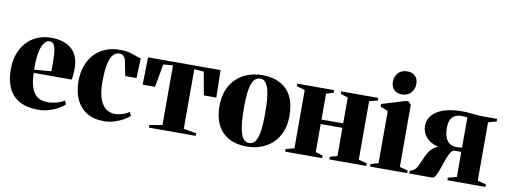

<svg xmlns="http://www.w3.org/2000/svg" viewBox="-60 -1057 3689 1397"><g transform="rotate(10 1784.0 -359.0)"><path d="M258.5 12Q173 12 118.2 -19Q63.5 -50 37.5 -107.2Q11.5 -164.5 11.5 -242.5Q11.5 -307.5 30.2 -358.5Q49 -409.5 82.8 -446Q116.5 -482.5 162.2 -501.5Q208 -520.5 263 -520.5Q358.5 -520.5 412.5 -473.5Q466.5 -426.5 468 -337Q468 -303 466 -280.2Q464 -257.5 460 -246.5H180Q182 -194 191.2 -157.2Q200.5 -120.5 217.5 -97.8Q234.5 -75 259.8 -64.5Q285 -54 318.5 -54Q347 -54 382.2 -63.2Q417.5 -72.5 439 -88.5L451.5 -61.5Q437.5 -46.5 407.8 -29.2Q378 -12 339.2 0Q300.5 12 258.5 12ZM179.5 -270 304.5 -280.5Q305 -297 305.2 -311.8Q305.5 -326.5 305.5 -343Q305.5 -418 295.8 -455.5Q286 -493 254.5 -493Q239 -493 225 -480.5Q211 -468 200 -441.2Q189 -414.5 183.5 -372.2Q178 -330 179.5 -270Z M743.5 11Q666.5 11 615 -21.5Q563.5 -54 537.5 -111.5Q511.5 -169 511.5 -244.5Q511.5 -307.5 530 -358.5Q548.5 -409.5 582.5 -445.8Q616.5 -482 664 -501.5Q711.5 -521 768.5 -521Q813 -521 842.8 -513Q872.5 -505 893 -496.5Q913.5 -488 929 -486L923.5 -339.5H840.5L819 -446Q816.5 -460.5 810.2 -471.2Q804 -482 794.5 -487.8Q785 -493.5 770 -493.5Q744 -493.5 724.5 -471.5Q705 -449.5 694.5 -400.8Q684 -352 684 -271.5Q684 -213 693.5 -171.8Q703 -130.5 720.5 -104.5Q738 -78.5 762 -66.8Q786 -55 814.5 -55Q829.5 -55 848.8 -59Q868 -63 886.8 -70.8Q905.5 -78.5 918.5 -89L931 -62Q917.5 -47 888.2 -30Q859 -13 821.2 -1Q783.5 11 743.5 11Z M1075 0V-19L1169 -35.5V-476.5L1098 -470.5L1067.5 -300H976L980 -502.5H1516L1520 -300H1428L1397.5 -470.5L1326.5 -476.5V-35.5L1420.5 -19V0Z M1553.5 -244.5Q1553.5 -316 1575.8 -367.8Q1598 -419.5 1636 -453.2Q1674 -487 1722 -503.2Q1770 -519.5 1822 -519.5Q1900 -519.5 1955 -490.2Q2010 -461 2038.8 -403.8Q2067.5 -346.5 2067.5 -262.5Q2067.5 -191.5 2045.2 -139.5Q2023 -87.5 1985.2 -54Q1947.5 -20.5 1899.5 -4.2Q1851.5 12 1799.5 12Q1742.5 12 1697 -4.2Q1651.5 -20.5 1619.5 -52.8Q1587.5 -85 1570.5 -133Q1553.5 -181 1553.5 -244.5ZM1811.5 -16Q1839.5 -16 1856.8 -40Q1874 -64 1882 -114.8Q1890 -165.5 1890 -245.5Q1890 -298.5 1886.8 -343.5Q1883.5 -388.5 1874.8 -421.8Q1866 -455 1850.8 -473.5Q1835.5 -492 1812.5 -492Q1783 -492 1765 -468Q1747 -444 1739 -393Q1731 -342 1731 -260.5Q1731 -208 1734.5 -163.5Q1738 -119 1746.8 -85.8Q1755.5 -52.5 1771.2 -34.2Q1787 -16 1811.5 -16Z M2081.5 0V-19L2144 -35.5V-467L2082.5 -483.5V-502.5H2354.5V-483.5L2301.5 -467V-275.5L2462 -276V-467L2408 -483.5V-502.5H2681V-483.5L2619.5 -467V-35.5L2681.5 -19V0H2408V-19L2462 -35.5V-243L2301.5 -242.5V-35.5L2354.5 -19V0Z M2709 0V-19L2765.5 -35.5V-420.5L2709 -443.5V-462.5L2884 -516H2901.5L2922.5 -495L2923 -35.5L2983.5 -19V0ZM2843.5 -557.5Q2805.5 -557.5 2785.2 -580.5Q2765 -603.5 2765 -636.5Q2765 -676 2789.2 -702.8Q2813.5 -729.5 2856.5 -729.5H2857.5Q2896 -729.5 2916.2 -707.2Q2936.5 -685 2936.5 -651Q2936.5 -612.5 2912.2 -585Q2888 -557.5 2844.5 -557.5Z M2998 0V-19L3018.5 -28Q3038.5 -37 3051 -60Q3063.5 -83 3075.2 -112.5Q3087 -142 3103 -169.5Q3119 -197 3146 -215.2Q3173 -233.5 3216 -234.5L3226.5 -222.5Q3172 -223 3132.5 -241.5Q3093 -260 3072 -291.8Q3051 -323.5 3051 -362Q3051 -407 3079.8 -440.8Q3108.5 -474.5 3163.5 -493.5Q3218.5 -512.5 3297.5 -512.5Q3327 -512.5 3353.8 -510.2Q3380.5 -508 3405.8 -505.2Q3431 -502.5 3455 -502.5H3559V-483L3498.5 -466.5V-35.5L3561 -19V0H3280.5V-19L3344 -35.5V-220.5H3286Q3270.5 -211.5 3258.2 -186.5Q3246 -161.5 3235.2 -130Q3224.5 -98.5 3214 -68.8Q3203.5 -39 3192.5 -19.5Q3181.5 0 3167.5 0ZM3303 -249Q3309 -249 3316.8 -249.5Q3324.5 -250 3331.8 -250.8Q3339 -251.5 3344 -252V-475Q3339.5 -476 3331.8 -476.5Q3324 -477 3315.5 -477.8Q3307 -478.5 3299.5 -478.5Q3275 -478.5 3254.5 -469Q3234 -459.5 3222.2 -436.5Q3210.5 -413.5 3210.5 -374Q3210.5 -333 3221.5 -305Q3232.5 -277 3253.2 -263Q3274 -249 3303 -249Z"/></g></svg>

Font: Merriweather 144pt ExtraBold
Style: Regular
Weight: 800
Version: Version 2.100